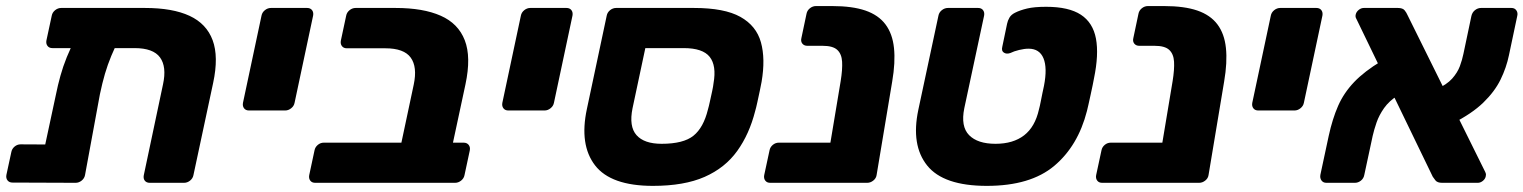

<svg xmlns="http://www.w3.org/2000/svg" viewBox="-21 -597 4975 627"><path d="M150.1 -439.9Q139.5 -439.9 134.1 -447.1Q128.6 -454.4 130.6 -465L148 -545.9Q150 -556.5 159.1 -563.8Q168.1 -571 178.8 -571H452.6Q542.6 -571 598 -545.3Q653.4 -519.6 673.4 -465.7Q693.4 -411.9 675.1 -326.4L610.7 -25.1Q608.7 -14.5 599.7 -7.2Q590.6 0 580 0H468Q457.4 0 451.9 -6.9Q446.5 -13.9 448.5 -24.5L511.3 -321.4Q523.8 -378.9 501.6 -409.4Q479.4 -439.9 418.4 -439.9ZM289.7 -508.6H334.2Q361.7 -508.6 369.7 -497.9Q377.6 -487.3 370.6 -474.8Q354.2 -443.1 342.4 -414.4Q330.5 -385.8 321.7 -355.9Q313 -326 305.2 -288.9L256.6 -25.1Q254.6 -14.5 245.6 -7.2Q236.5 0 225.9 0L19.8 -0.8Q9.1 -0.8 3.5 -8Q-2.1 -15.2 -0.1 -25.9L16 -100.5Q18 -111.1 26.7 -118.4Q35.5 -125.6 46.1 -125.6L126.7 -125.2L161.4 -287Q167.9 -319.5 176.3 -349.4Q184.6 -379.4 197 -410.1Q209.4 -440.9 227.3 -475.1Q235.4 -488.9 249.1 -498.8Q262.9 -508.6 289.7 -508.6Z M792 -236.2Q781.4 -236.2 775.9 -243.5Q770.5 -250.7 772.5 -261.4L833 -545.9Q835 -556.5 844.1 -563.8Q853.1 -571 863.8 -571H982Q992.6 -571 998.1 -563.8Q1003.5 -556.5 1001.5 -545.9L941 -261.4Q939 -250.7 929.9 -243.5Q920.9 -236.2 910.2 -236.2Z M1008.3 0Q997.6 0 992.2 -7.2Q986.8 -14.5 988.8 -25.1L1006.1 -106Q1008.1 -116.6 1016.9 -123.9Q1025.6 -131.1 1036.2 -131.1H1289.8L1330.1 -320.8Q1342.3 -378.3 1320.3 -408.8Q1298.3 -439.3 1237.3 -439.3H1111.6Q1101 -439.3 1095.6 -446.5Q1090.1 -453.8 1092.1 -464.4L1109.5 -545.9Q1111.5 -556.5 1120.6 -563.8Q1129.6 -571 1140.3 -571H1270.9Q1360.9 -571 1418.1 -545.7Q1475.4 -520.5 1496.7 -465.7Q1518.1 -410.9 1499 -321.4L1458.2 -131.1H1493.1Q1503.7 -131.1 1509.5 -123.9Q1515.2 -116.6 1513.2 -106L1495.9 -25.1Q1493.9 -14.5 1484.8 -7.2Q1475.7 0 1465.1 0Z M1639 -236.2Q1628.4 -236.2 1622.9 -243.5Q1617.5 -250.7 1619.5 -261.4L1680 -545.9Q1682 -556.5 1691.1 -563.8Q1700.1 -571 1710.8 -571H1829Q1839.6 -571 1845.1 -563.8Q1850.5 -556.5 1848.5 -545.9L1788 -261.4Q1786 -250.7 1776.9 -243.5Q1767.9 -236.2 1757.2 -236.2Z M2111.4 10Q1973.9 10 1922.2 -57Q1870.5 -124 1895.5 -240.9L1960.3 -545.9Q1962.3 -556.5 1971.3 -563.8Q1980.4 -571 1991 -571H2245.4Q2344.7 -571 2396.8 -541.9Q2448.9 -512.8 2463.9 -458.9Q2478.9 -405 2466.1 -330.1Q2464.5 -320.1 2460.4 -301.3Q2456.4 -282.5 2452.3 -263.6Q2448.2 -244.6 2445.2 -234.6Q2426 -158.9 2386.4 -103.9Q2346.9 -48.9 2280.1 -19.4Q2213.2 10 2111.4 10ZM2139.6 -127.4Q2210.9 -127.4 2243.6 -153.8Q2276.4 -180.2 2290.9 -239.6Q2293.9 -249.6 2297.4 -266.2Q2301 -282.9 2304.6 -299Q2308.1 -315.1 2309.1 -325.1Q2319.3 -382.6 2296.6 -411.3Q2273.9 -439.9 2211.8 -439.9H2086.4L2044.6 -243.4Q2032.5 -184 2057.6 -155.7Q2082.7 -127.4 2139.6 -127.4Z M2494.1 0Q2483.5 0 2478.1 -7.2Q2472.6 -14.5 2474.6 -25.1L2492 -106Q2494 -116.6 2502.7 -123.9Q2511.5 -131.1 2522.1 -131.1H2843.4L2820.6 -23.2Q2818.6 -12.6 2809.7 -6.3Q2800.9 0 2790.2 0ZM2692.6 0Q2682 0 2676.9 -7.2Q2671.9 -14.5 2673.1 -25.1L2724.4 -332.6Q2730.5 -370.4 2729 -395.6Q2727.5 -420.8 2713.2 -434.1Q2698.9 -447.4 2665.6 -447.4H2615.5Q2604.9 -447.4 2599.1 -454.6Q2593.4 -461.9 2596 -472.5L2612.8 -552.1Q2614.8 -562.7 2623.8 -570Q2632.9 -577.2 2643.5 -577.2H2696.8Q2762.3 -577.2 2805 -562.6Q2847.7 -547.9 2870.6 -517.4Q2893.5 -487 2898.4 -440.4Q2903.4 -393.9 2892.6 -330.8L2841.6 -25.1Q2840 -14.5 2830.7 -7.2Q2821.5 0 2810.9 0Z M3201.6 10Q3060 10 3006.8 -56.5Q2953.5 -123 2977.9 -238.4L3043.6 -545.9Q3045.6 -556.5 3054.7 -563.8Q3063.8 -571 3074.4 -571H3173.2Q3183.9 -571 3189.3 -563.8Q3194.7 -556.5 3192.7 -545.9L3128 -243.4Q3115.9 -184 3143.7 -155.7Q3171.5 -127.4 3229.9 -127.4Q3287.6 -127.4 3323.4 -155.1Q3359.1 -182.7 3371.8 -239.6Q3374.8 -250.2 3377.4 -264.2Q3380 -278.1 3383.1 -292.6Q3386.3 -307 3388.3 -317Q3399.6 -375.4 3386.6 -406.7Q3373.6 -438 3337.9 -438Q3324.2 -438 3307 -433.8Q3289.7 -429.6 3278.5 -423.9Q3266 -419.5 3257.4 -425.1Q3248.7 -430.6 3252 -443.8L3267.7 -519.2Q3269.7 -529.5 3275.4 -539.3Q3281 -549.1 3293.7 -555.4Q3310 -563.7 3333.2 -569.2Q3356.4 -574.8 3395.2 -574.8Q3469.4 -574.8 3508.8 -548.9Q3548.2 -523 3558 -470.9Q3567.7 -418.9 3551.5 -340.8Q3550.5 -333.8 3547.3 -319.1Q3544.1 -304.4 3540.6 -287.7Q3537 -271 3533.8 -256.8Q3530.6 -242.6 3528.6 -234.6Q3499.4 -120.5 3421.6 -55.2Q3343.9 10 3201.6 10Z M3578.1 0Q3567.5 0 3562.1 -7.2Q3556.6 -14.5 3558.6 -25.1L3576 -106Q3578 -116.6 3586.7 -123.9Q3595.5 -131.1 3606.1 -131.1H3927.4L3904.6 -23.2Q3902.6 -12.6 3893.7 -6.3Q3884.9 0 3874.2 0ZM3776.6 0Q3766 0 3760.9 -7.2Q3755.9 -14.5 3757.1 -25.1L3808.4 -332.6Q3814.5 -370.4 3813 -395.6Q3811.5 -420.8 3797.2 -434.1Q3782.9 -447.4 3749.6 -447.4H3699.5Q3688.9 -447.4 3683.1 -454.6Q3677.4 -461.9 3680 -472.5L3696.8 -552.1Q3698.8 -562.7 3707.8 -570Q3716.9 -577.2 3727.5 -577.2H3780.8Q3846.3 -577.2 3889 -562.6Q3931.7 -547.9 3954.6 -517.4Q3977.5 -487 3982.4 -440.4Q3987.4 -393.9 3976.6 -330.8L3925.6 -25.1Q3924 -14.5 3914.7 -7.2Q3905.5 0 3894.9 0Z M4088 -236.2Q4077.4 -236.2 4071.9 -243.5Q4066.5 -250.7 4068.5 -261.4L4129 -545.9Q4131 -556.5 4140.1 -563.8Q4149.1 -571 4159.8 -571H4278Q4288.6 -571 4294.1 -563.8Q4299.5 -556.5 4297.5 -545.9L4237 -261.4Q4235 -250.7 4225.9 -243.5Q4216.9 -236.2 4206.2 -236.2Z M4688.5 0Q4672.9 0 4666.7 -7.8Q4660.5 -15.6 4657.8 -20L4408.4 -535.4Q4404.3 -541.8 4406.3 -549.8Q4408.3 -558.4 4416.1 -564.7Q4423.9 -571 4432.5 -571H4544Q4560.2 -571 4566.3 -562.9Q4572.4 -554.8 4574.4 -549.8L4829.1 -35.6Q4831.5 -30.5 4831.6 -27.3Q4831.6 -24 4830.9 -21.2Q4829.2 -12.6 4821.4 -6.3Q4813.6 0 4805 0ZM4310.4 0Q4299.8 0 4294.3 -7.9Q4288.9 -15.7 4290.9 -26.4L4318 -152.9Q4330.1 -208.6 4348.7 -251.1Q4367.3 -293.5 4401 -328.9Q4434.8 -364.3 4490.1 -397.5L4544.4 -285.8Q4515.5 -267.6 4498.9 -244.1Q4482.4 -220.5 4474.3 -196.9Q4466.2 -173.4 4461.7 -153.5L4434.4 -26.4Q4432.4 -14.5 4423.3 -7.2Q4414.2 0 4403.6 0ZM4722 -193.6 4668 -304.6Q4703.7 -320.6 4721.2 -340.3Q4738.6 -360 4746.4 -380.9Q4754.1 -401.9 4758 -421.2L4784 -544.6Q4786.6 -556.5 4795.7 -563.8Q4804.8 -571 4815.4 -571H4914.9Q4925.5 -571 4930.9 -563.1Q4936.4 -555.3 4933.7 -544.6L4906.7 -416.9Q4898.4 -376.4 4879.3 -337.2Q4860.2 -298.1 4823.1 -262.1Q4786 -226 4722 -193.6Z"/></svg>

Font: Rubik Light
Style: Italic
Weight: 300
Italic angle: -12°
Designer: Hubert and Fischer
Foundry: Hubert and Fischer
Version: Version 2.300;gftools[0.9.30]